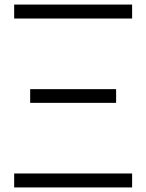

<svg xmlns="http://www.w3.org/2000/svg" viewBox="-20 -820 640 840"><path d="M42 -739V-800H558V-739ZM42 0V-61H558V0ZM112 -370V-430H488V-370Z"/></svg>

Font: Victor Mono Light
Style: Regular
Weight: 300
Monospace: yes
Designer: Rune Bjørnerås
Version: Version 1.561;gftools[0.9.30]